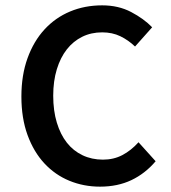

<svg xmlns="http://www.w3.org/2000/svg" viewBox="-20 -686 640 718"><path d="M354 12Q293 12 239.5 -10Q186 -32 146 -75Q106 -118 83 -181Q60 -244 60 -325Q60 -405 83 -468.5Q106 -532 146.5 -576Q187 -620 242 -643Q297 -666 362 -666Q423 -666 470.5 -641Q518 -616 549 -584L485 -512Q460 -536 430 -550.5Q400 -565 362 -565Q321 -565 287.5 -548.5Q254 -532 230 -501.5Q206 -471 192.5 -427Q179 -383 179 -328Q179 -272 192.5 -227.5Q206 -183 230 -152.5Q254 -122 288.5 -105.5Q323 -89 365 -89Q405 -89 437.5 -106Q470 -123 498 -154L562 -83Q523 -37 471.5 -12.5Q420 12 354 12Z"/></svg>

Font: Source Code Pro Semibold
Style: Regular
Weight: 600
Monospace: yes
Designer: Paul D. Hunt, Teo Tuominen
Foundry: Adobe Systems Incorporated
Version: Version 2.030;PS 1.000;hotconv 16.6.51;makeotf.lib2.5.65220